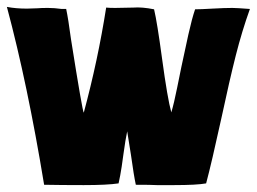

<svg xmlns="http://www.w3.org/2000/svg" viewBox="-27 -528 745 557"><path d="M179 -414Q212 -206 216 -201Q257 -353 281 -506Q290 -505 307 -505L360 -506Q385 -508 420 -501Q429 -463 443 -359Q459 -241 470 -202Q478 -229 487 -274Q496 -319 499 -333Q509 -381 519.5 -428Q530 -475 539 -501Q555 -501 589 -503Q625 -505 647 -505Q659 -505 698 -502Q675 -438 657 -367Q639 -296 615 -184Q587 -56 571 4Q544 9 478 9H428Q411 8 367 8Q361 -20 353 -78L342 -147Q337 -124 331 -80Q330 -71 326 -44.5Q322 -18 317 4Q284 9 216 9Q151 9 101 8Q53 -284 -7 -508Q19 -503 51 -503L82 -504Q92 -505 112 -505Q131 -505 152 -502H165Q171 -474 179 -414Z"/></svg>

Font: Londrina Solid Black
Style: Regular
Weight: 900
Designer: Marcelo Magalhaes
Foundry: Marcelo Magalhães
Version: Version 1.002